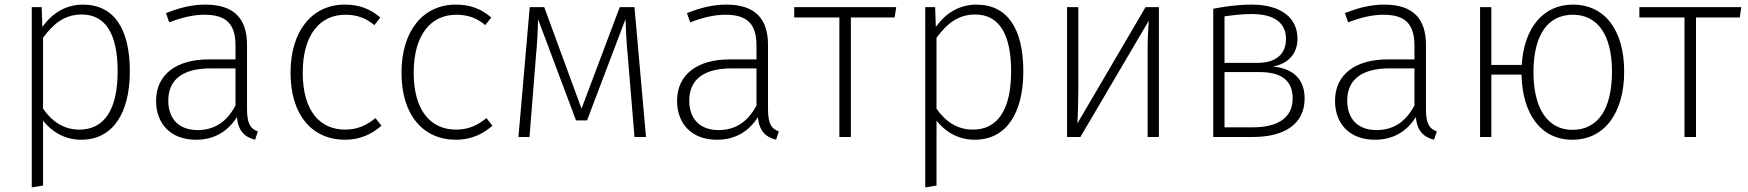

<svg xmlns="http://www.w3.org/2000/svg" viewBox="-20 -595 7592 834"><path d="M340 -575C265 -575 205 -536 164 -478L161 -564H118V219L167 211V-71C202 -26 258 12 333 12C471 12 544 -105 544 -285C544 -469 476 -575 340 -575ZM325 -32C256 -32 205 -68 167 -123V-431C210 -489 258 -532 335 -532C437 -532 491 -450 491 -285C491 -119 433 -32 325 -32Z M1053 -122V-400C1053 -513 998 -575 872 -575C815 -575 761 -562 701 -538L715 -498C770 -519 820 -531 868 -531C966 -531 1003 -488 1003 -396V-337H887C748 -337 658 -273 658 -157C658 -56 723 12 831 12C909 12 968 -22 1009 -86C1015 -26 1042 0 1088 12L1100 -24C1069 -36 1053 -55 1053 -122ZM838 -30C759 -30 711 -77 711 -158C711 -253 779 -298 895 -298H1003V-137C967 -69 915 -30 838 -30Z M1478 -575C1335 -575 1242 -460 1242 -279C1242 -95 1336 12 1479 12C1542 12 1594 -11 1637 -49L1611 -82C1573 -51 1533 -32 1479 -32C1371 -32 1295 -112 1295 -279C1295 -447 1372 -531 1480 -531C1533 -531 1571 -515 1606 -486L1632 -519C1586 -558 1539 -575 1478 -575Z M1960 -575C1817 -575 1724 -460 1724 -279C1724 -95 1818 12 1961 12C2024 12 2076 -11 2119 -49L2093 -82C2055 -51 2015 -32 1961 -32C1853 -32 1777 -112 1777 -279C1777 -447 1854 -531 1962 -531C2015 -531 2053 -515 2088 -486L2114 -519C2068 -558 2021 -575 1960 -575Z M2736 -564H2672L2506 -123L2344 -564H2281L2232 0H2280L2308 -351C2314 -411 2316 -464 2317 -512L2482 -72H2530L2697 -512C2699 -460 2701 -411 2707 -351L2736 0H2786Z M3316 -122V-400C3316 -513 3261 -575 3135 -575C3078 -575 3024 -562 2964 -538L2978 -498C3033 -519 3083 -531 3131 -531C3229 -531 3266 -488 3266 -396V-337H3150C3011 -337 2921 -273 2921 -157C2921 -56 2986 12 3094 12C3172 12 3231 -22 3272 -86C3278 -26 3305 0 3351 12L3363 -24C3332 -36 3316 -55 3316 -122ZM3101 -30C3022 -30 2974 -77 2974 -158C2974 -253 3042 -298 3158 -298H3266V-137C3230 -69 3178 -30 3101 -30Z M3873 -564H3430V-519H3626V0H3676V-519H3866Z M4221 -575C4146 -575 4086 -536 4045 -478L4042 -564H3999V219L4048 211V-71C4083 -26 4139 12 4214 12C4352 12 4425 -105 4425 -285C4425 -469 4357 -575 4221 -575ZM4206 -32C4137 -32 4086 -68 4048 -123V-431C4091 -489 4139 -532 4216 -532C4318 -532 4372 -450 4372 -285C4372 -119 4314 -32 4206 -32Z M5014 -564H4956L4660 -59C4662 -103 4664 -153 4664 -205V-564H4615V0H4673L4970 -505C4968 -476 4965 -435 4965 -382V0H5014Z M5509 -306C5575 -318 5616 -361 5616 -427C5616 -515 5548 -575 5416 -575C5360 -575 5300 -567 5250 -557V0H5423C5560 0 5647 -57 5647 -167C5647 -254 5594 -298 5509 -306ZM5417 -534C5523 -534 5566 -490 5566 -426C5566 -357 5519 -322 5443 -322H5299V-524C5336 -529 5372 -534 5417 -534ZM5423 -42H5299V-282H5450C5547 -282 5595 -245 5595 -167C5595 -78 5522 -42 5423 -42Z M6174 -122V-400C6174 -513 6119 -575 5993 -575C5936 -575 5882 -562 5822 -538L5836 -498C5891 -519 5941 -531 5989 -531C6087 -531 6124 -488 6124 -396V-337H6008C5869 -337 5779 -273 5779 -157C5779 -56 5844 12 5952 12C6030 12 6089 -22 6130 -86C6136 -26 6163 0 6209 12L6221 -24C6190 -36 6174 -55 6174 -122ZM5959 -30C5880 -30 5832 -77 5832 -158C5832 -253 5900 -298 6016 -298H6124V-137C6088 -69 6036 -30 5959 -30Z M6812 -575C6684 -575 6600 -475 6590 -313H6458V-564H6409V0H6458V-271H6589C6593 -98 6674 12 6810 12C6950 12 7035 -105 7035 -284C7035 -465 6950 -575 6812 -575ZM6810 -31C6704 -31 6641 -122 6641 -281C6641 -447 6706 -531 6812 -531C6920 -531 6982 -443 6982 -284C6982 -121 6921 -31 6810 -31Z M7544 -564H7101V-519H7297V0H7347V-519H7537Z"/></svg>

Font: Glow Sans SC Normal Light
Style: Regular
Weight: 300
Designer: Ryoko NISHIZUKA (kana, bopomofo & ideographs); Paul D. Hunt (Latin, Greek & Cyrillic); Sandoll Communications, Soo-young
Version: Version 0.93